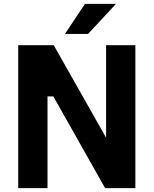

<svg xmlns="http://www.w3.org/2000/svg" viewBox="-20 -970 792 990"><path d="M315 -795 418 -950H578L434 -795ZM74 0V-737H257L527 -260V-737H678V0H522L255 -473H225V0Z"/></svg>

Font: Tomorrow SemiBold
Style: Regular
Weight: 600
Designer: Tony de Marco, Monica Rizzolli
Foundry: Just in Type
Version: Version 2.002